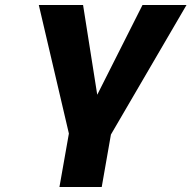

<svg xmlns="http://www.w3.org/2000/svg" viewBox="-20 -548 770 772"><path d="M371 -167 314 -528H136L257 -11L219 204H389L426 -7L730 -528H553Z"/></svg>

Font: Asimov
Style: XWidIt
Weight: 500
Designer: Google
Version: Version 2.000980; 2014